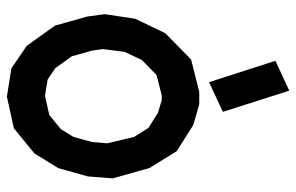

<svg xmlns="http://www.w3.org/2000/svg" viewBox="-176 -708 886 575"><g transform="rotate(90 267.5 -420.0)"><path d="M482.9 -423.8 513.7 -314 507.8 -239.3 482.9 -150.9 439 -79.6 363.8 -18.1 269 2.9 184.1 -10.7 116.7 -56.6 56.2 -141.1 28.8 -238.8 22 -290.5 35.6 -381.3 79.1 -471.7 157.7 -548.8 254.4 -573.2H292L354 -555.2L432.1 -505.9ZM404.8 -252 408.7 -297.4 389.6 -377.9 362.8 -420.9 316.9 -449.7 279.3 -460.9H265.1L204.1 -445.3L159.2 -401.4L134.8 -349.6L126.5 -284.7L130.9 -252.9L147.9 -191.9L183.6 -142.1L217.8 -119.1L266.6 -111.3L323.7 -124L366.2 -158.7L389.6 -196.8ZM161.6 -801.3 251 -842.8 314.5 -644 225.6 -602.5Z"/></g></svg>

Font: Gap Sans
Style: Bold
Weight: 400
Designer: Alexandre Liziard and Etienne Ozeray
Foundry: Interstices.io
Version: Version 1.610